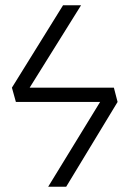

<svg xmlns="http://www.w3.org/2000/svg" viewBox="-20 -705 490 725"><path d="M424 -320 230 0H162L358 -320H40L25 -374L218 -685H286L92 -374H410Z"/></svg>

Font: Fira Sans Light
Style: Regular
Weight: 300
Designer: bBox Type GmbH & Carrois Corporate GbR & Edenspiekermann AG
Foundry: bBox Type GmbH & Carrois Corporate GbR & Edenspiekermann AG
Version: Version 4.301